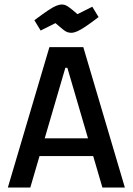

<svg xmlns="http://www.w3.org/2000/svg" viewBox="-20 -835 591 855"><path d="M15 0 200 -625H351L536 0H436L280 -533H271L115 0ZM107 -140V-219H446V-140ZM297 -689Q288 -689 279.5 -692Q271 -695 259.5 -704.5Q248 -714 227 -732L161 -699L133 -745Q172 -774 194.5 -789Q217 -804 231 -809.5Q245 -815 255 -815Q264 -815 271.5 -812Q279 -809 291 -800Q303 -791 325 -772L391 -805L419 -759Q385 -733 362 -717.5Q339 -702 324 -695.5Q309 -689 297 -689Z"/></svg>

Font: Changa
Style: Regular
Weight: 400
Designer: Eduardo Rodriguez Tunni
Foundry: Eduardo Rodriguez Tunni
Version: Version 3.003